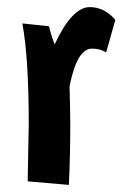

<svg xmlns="http://www.w3.org/2000/svg" viewBox="-20 -498 345 541"><path d="M305 -442 279 -350Q263 -361 239 -361Q197 -361 176 -255Q178 -185 178 -149Q178 -57 174 23L58 13Q61 -134 61 -149Q61 -334 43 -432L118 -424Q125 -395 134 -373Q183 -478 233 -478Q274 -478 305 -442Z"/></svg>

Font: Boogaloo
Style: Regular
Weight: 400
Designer: John Vargas Beltran
Foundry: John Vargas Beltran
Version: Version 1.001